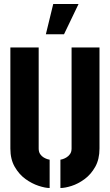

<svg xmlns="http://www.w3.org/2000/svg" viewBox="-20 -938 552 963"><path d="M210 -766 247 -918H374L301 -766ZM229 5Q207 5 173.5 -6Q140 -17 108 -40Q76 -63 54 -101Q32 -139 32 -193V-700H174V-193Q174 -176 181.5 -165Q189 -154 199.5 -148Q210 -142 218.5 -139.5Q227 -137 229 -137ZM283 5V-137Q285 -137 293.5 -139.5Q302 -142 312.5 -148Q323 -154 331 -165Q339 -176 339 -193V-700H479V-193Q479 -139 457.5 -101Q436 -63 404 -39.5Q372 -16 339 -5.5Q306 5 283 5Z"/></svg>

Font: Stick No Bills ExtraLight ExtraBold
Style: Regular
Weight: 800
Version: Version 2.000